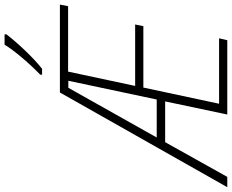

<svg xmlns="http://www.w3.org/2000/svg" viewBox="-164 -884 990 819"><g transform="rotate(-90 330.5 -475.0)"><path d="M421 -798V-790H446C496 -829 561 -900 593 -942V-950H549C523 -907 466 -841 421 -798ZM-59 0H-15L133 -265H307L251 0H568L576 -35H297L366 -358H628L635 -393H373L434 -679H713L720 -714H345ZM153 -301 365 -678H395L315 -301Z"/></g></svg>

Font: Noto Sans SemiCondensed ExtraLight
Style: Italic
Weight: 200
Width: 4
Italic angle: -12°
Designer: Monotype Design Team
Foundry: Monotype Imaging Inc.
Version: Version 2.013